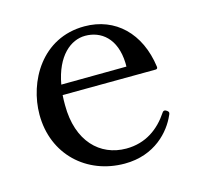

<svg xmlns="http://www.w3.org/2000/svg" viewBox="-81 -579 708 679"><g transform="rotate(-15 273.5 -239.0)"><path d="M489 -127C486 -129 483 -131 480 -131C477 -131 474 -130 471 -125C437 -74 387 -36 315 -36C219 -36 145 -108 145 -240C145 -253 145 -265 146 -277L487 -279C492 -279 495 -282 494 -288C477 -414 396 -492 283 -492C126 -492 49 -351 49 -231C49 -85 157 14 296 14C407 14 468 -57 491 -110C493 -114 494 -116 494 -119C494 -122 492 -125 489 -127ZM277 -459C334 -459 387 -421 390 -329V-316L151 -314C169 -415 224 -459 277 -459Z"/></g></svg>

Font: Shippori Mincho OTF Medium
Style: Regular
Weight: 500
Designer: FONTDASU
Foundry: FONTDASU / Google Inc. / but / Adobe
Version: Version 3.300;hotconv 1.0.109;makeotfexe 2.5.65596